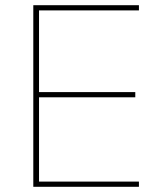

<svg xmlns="http://www.w3.org/2000/svg" viewBox="-20 -718 640 738"><path d="M108 0V-698H514V-678H130V-364H500V-344H130V-20H514V0Z"/></svg>

Font: IBM Plex Mono Thin
Style: Regular
Weight: 100
Monospace: yes
Designer: Mike Abbink, Paul van der Laan, Pieter van Rosmalen
Foundry: Bold Monday
Version: Version 2.3